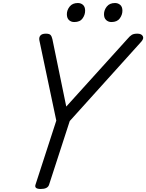

<svg xmlns="http://www.w3.org/2000/svg" viewBox="-20 -1238 969 1272"><path d="M250 14Q206 14 215 -14L353 -439L241 -970Q237 -990 247.5 -1002.5Q258 -1015 284 -1015Q307 -1015 315 -1006Q323 -997 327 -979L419 -532L826 -982Q840 -999 853 -1007Q866 -1015 890 -1015Q916 -1015 925.5 -999.5Q935 -984 917 -963L442 -436L305 -14Q296 14 250 14ZM472 -1092Q451 -1092 437 -1105Q423 -1118 423 -1144Q423 -1171 441.5 -1194.5Q460 -1218 496 -1218Q516 -1218 530 -1205.5Q544 -1193 544 -1167Q544 -1140 527 -1116Q510 -1092 472 -1092ZM718 -1092Q698 -1092 683.5 -1105Q669 -1118 669 -1144Q669 -1171 687.5 -1194.5Q706 -1218 742 -1218Q762 -1218 776.5 -1205.5Q791 -1193 791 -1167Q791 -1140 773.5 -1116Q756 -1092 718 -1092Z"/></svg>

Font: Playwrite NZ
Style: Regular
Weight: 400
Designer: Veronika Burian, José Scaglione
Foundry: TypeTogether
Version: Version 1.002